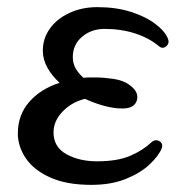

<svg xmlns="http://www.w3.org/2000/svg" viewBox="-20 -506 522 538"><path d="M236 12Q166 12 120 -9Q74 -30 52 -63Q30 -96 30 -132Q30 -184 62 -220.5Q94 -257 147 -274Q126 -293 113 -316Q100 -339 100 -364Q100 -398 119.5 -425.5Q139 -453 174 -469.5Q209 -486 253 -486Q305 -486 346 -473Q387 -460 414 -440Q441 -420 450 -399Q456 -385 446 -376.5Q436 -368 426 -376Q399 -399 359.5 -412Q320 -425 273 -425Q236 -425 210 -403Q184 -381 184 -346Q184 -328 192.5 -313.5Q201 -299 214 -288Q222 -289 231 -289Q240 -289 249 -289Q269 -289 297.5 -285Q326 -281 344 -267Q370 -248 363.5 -225Q357 -202 323 -202Q278 -202 218 -229Q181 -220 155.5 -193.5Q130 -167 130 -135Q130 -94 166 -74Q202 -54 252 -54Q309 -54 345 -69.5Q381 -85 404 -107Q415 -117 426.5 -110.5Q438 -104 433 -90Q425 -70 400 -46Q375 -22 333.5 -5Q292 12 236 12Z"/></svg>

Font: TsukuhouMincho
Style: Regular
Weight: 400
Designer: Iose
Foundry: Typographish
Version: Version 1.001; ttfautohint (v1.8.3)